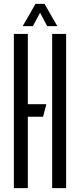

<svg xmlns="http://www.w3.org/2000/svg" viewBox="-20 -976 415 996"><path d="M51.9 0V-800H124.4V0ZM95 -370.4V-435.6H220.5L203.4 -370.4ZM250.5 0V-800H323V0ZM97.9 -840.6 164 -955.8H211.1L277.2 -840.6H224.5L187.9 -909.7L150.6 -840.6Z"/></svg>

Font: Big Shoulders Stencil Display SC Thin
Style: Regular
Weight: 100
Designer: Patric King
Foundry: XO Type Co
Version: Version 2.001